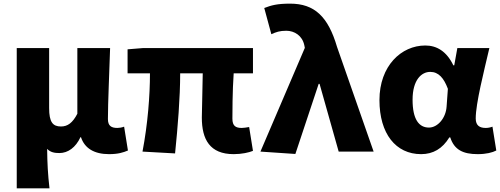

<svg xmlns="http://www.w3.org/2000/svg" viewBox="-20 -833 2750 1055"><path d="M72 202H252C243 124 240 66 239 -15C257 4 280 8 306 8C354 8 396 -23 422 -79H425C445 -18 498 14 579 14C629 14 657 5 683 -6L662 -137C649 -132 635 -130 625 -130C592 -130 573 -141 573 -179C573 -269 581 -439 585 -569H405V-208C379 -158 352 -138 315 -138C270 -138 250 -162 250 -239V-569H72Z M1264 14C1309 14 1348 5 1370 -4L1349 -135C1333 -132 1318 -130 1308 -130C1275 -130 1257 -141 1257 -181C1257 -204 1257 -333 1264 -430H1370V-569H767L681 -562V-430H804C804 -307 792 -152 763 0L942 10C957 -138 970 -296 970 -430H1094C1093 -338 1089 -219 1089 -187C1089 -67 1133 14 1264 14Z M1603 13 1731 -372H1736L1841 0H2033L1832 -575C1783 -742 1708 -813 1574 -813C1503 -813 1471 -804 1432 -789L1471 -645C1497 -657 1517 -664 1553 -664C1598 -664 1641 -637 1652 -585L1655 -570L1411 0Z M2294 14C2360 14 2411 -16 2449 -78H2454C2476 -10 2524 14 2605 14C2652 14 2686 5 2707 -6L2686 -137C2673 -132 2660 -130 2649 -130C2617 -130 2594 -142 2594 -182C2594 -265 2639 -440 2669 -569H2493L2476 -474H2471C2434 -551 2380 -583 2317 -583C2185 -583 2065 -471 2065 -283C2065 -98 2155 14 2294 14ZM2337 -132C2282 -132 2247 -177 2247 -285C2247 -394 2296 -438 2344 -438C2390 -438 2419 -404 2441 -345L2434 -248C2430 -183 2384 -132 2337 -132Z"/></svg>

Font: Noto Sans CJK HK Black
Style: Regular
Weight: 900
Designer: Ryoko NISHIZUKA 西塚涼子 (kana, bopomofo & ideographs); Paul D. Hunt (Latin, Greek & Cyrillic); Sandoll Communications 산돌커뮤니
Foundry: Adobe
Version: Version 2.004;hotconv 1.0.118;makeotfexe 2.5.65603